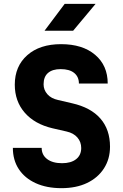

<svg xmlns="http://www.w3.org/2000/svg" viewBox="-20 -970 640 1000"><path d="M300 10Q223 10 166 -16Q109 -42 78 -89Q47 -136 47 -200H197Q197 -163 225.5 -141.5Q254 -120 303 -120Q350 -120 376.5 -141Q403 -162 403 -199Q403 -231 383 -254Q363 -277 327 -285L253 -302Q160 -324 108.5 -383.5Q57 -443 57 -529Q57 -625 122 -682.5Q187 -740 298 -740Q410 -740 475.5 -684.5Q541 -629 541 -535H391Q391 -570 366.5 -590Q342 -610 296 -610Q253 -610 230 -590Q207 -570 207 -531Q207 -502 226.5 -479.5Q246 -457 283 -449L356 -432Q453 -410 503 -352.5Q553 -295 553 -206Q553 -142 521.5 -93Q490 -44 433.5 -17Q377 10 300 10ZM212 -810 317 -950H478L361 -810Z"/></svg>

Font: NKDuy Mono ExtraBold
Style: Regular
Weight: 800
Monospace: yes
Designer: NKDuy
Foundry: NKDuy
Version: Version 2.251; ttfautohint (v1.8.4.7-5d5b)